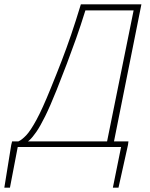

<svg xmlns="http://www.w3.org/2000/svg" viewBox="-74 -680 696 888"><path d="M-54 188 -22 -10 -18 -26H520L518 -10L474 188H448L486 0H8L-28 188ZM35 -12 11 -26Q27 -33 47 -54Q67 -75 94.5 -125.5Q122 -176 160 -270Q189 -341 211.5 -399.5Q234 -458 255 -519.5Q276 -581 300 -660H580L452 -20H420L544 -632H321Q299 -561 278 -502Q257 -443 235.5 -386Q214 -329 188 -264Q158 -189 135 -142.5Q112 -96 94 -70Q76 -44 61.5 -31Q47 -18 35 -12Z"/></svg>

Font: Source Sans Variable
Style: Italic
Weight: 200
Italic angle: -11°
Designer: Paul D. Hunt
Foundry: Adobe Systems Incorporated
Version: Version 3.006;hotconv 1.0.111;makeotfexe 2.5.65597